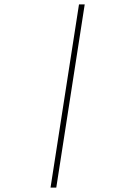

<svg xmlns="http://www.w3.org/2000/svg" viewBox="-20 -731 627 883"><path d="M238.8 131.8H212.4L343.3 -710.9H369.6Z"/></svg>

Font: TypoPRO Roboto Mono
Style: Italic
Weight: 250
Designer: Google
Version: Version 2.000986; 2015; ttfautohint (v1.3)